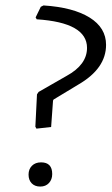

<svg xmlns="http://www.w3.org/2000/svg" viewBox="-20 -681 410 706"><path d="M140 -661Q249 -654 309.5 -616.5Q370 -579 370 -516Q370 -429 268 -370L177 -315L175 -311L168 -214L114 -208L110 -215L116 -334L122 -343L225 -402Q300 -443 300 -505Q300 -598 115 -610L111 -617L130 -656ZM131 -84Q172 -84 172 -41Q172 -21 160 -8Q148 5 128 5Q108 5 96.5 -7Q85 -19 85 -39Q85 -59 97.5 -71.5Q110 -84 131 -84Z"/></svg>

Font: Alegreya Sans
Style: Italic
Weight: 400
Italic angle: -7°
Designer: Juan Pablo del Peral
Foundry: Huerta Tipografica
Version: Version 2.007